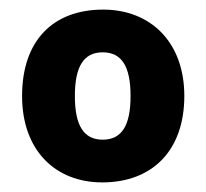

<svg xmlns="http://www.w3.org/2000/svg" viewBox="-20 -742 429 400"><path d="M364 -542C364 -656 292 -722 195 -722C90 -722 26 -657 26 -542C26 -429 95 -362 193 -362C297 -362 364 -428 364 -542ZM136 -542C136 -603 154 -633 194 -633C234 -633 252 -603 252 -542C252 -481 234 -451 194 -451C154 -451 136 -481 136 -542Z"/></svg>

Font: Noto Sans Lao ExtraBold
Style: Regular
Weight: 800
Designer: Monotype Design Team
Foundry: Monotype Imaging Inc.
Version: Version 2.003